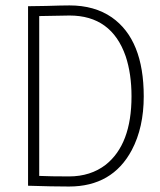

<svg xmlns="http://www.w3.org/2000/svg" viewBox="-20 -682 587 705"><path d="M83 -659.2V0Q172.9 2.9 233.4 2.9Q392.6 2.9 463.9 -130.9Q507.8 -213.9 507.8 -328.1Q507.8 -536.1 390.6 -618.2Q327.1 -662.1 235.4 -662.1Q208 -662.1 149.4 -660.2Q106.4 -659.2 83 -659.2ZM233.4 -34.2Q166 -34.2 124 -36.1V-623Q208 -625 235.4 -625Q389.6 -625 441.4 -475.6Q462.9 -411.1 462.9 -328.1Q462.9 -152.3 368.2 -77.1Q312.5 -34.2 233.4 -34.2Z"/></svg>

Font: Yaldevi Colombo ExtraLight
Style: Regular
Weight: 275
Designer: Sol Matas, Denzil Rajitha, Kosala Senevirathne and Pathum Egodawatta
Foundry: Mooniak
Version: Version 1.020 ; ttfautohint (v1.6)